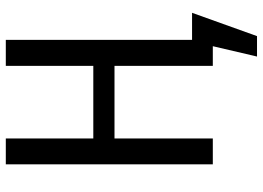

<svg xmlns="http://www.w3.org/2000/svg" viewBox="-141 -605 897 655"><g transform="rotate(-90 307.5 -277.5)"><path d="M410.3 0V-335.4H162.6V0H74.4V-706.2H162.6V-407.7H410.3V-706.2H499V-70.8H591.3L511.8 150.8H442.1L477.4 0Z"/></g></svg>

Font: FiraCode Nerd Font
Style: Regular
Weight: 400
Designer: Carrois Corporate, Edenspiekermann AG, Nikita Prokopov
Foundry: Carrois Corporate, Edenspiekermann AG, Nikita Prokopov
Version: Version 6.002;Nerd Fonts 3.4.0